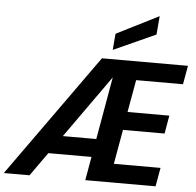

<svg xmlns="http://www.w3.org/2000/svg" viewBox="-84 -1031 1116 1094"><g transform="rotate(5 474.0 -484.0)"><path d="M-22 0 478 -700H970L951 -593H683L650 -408H889L871 -304H633L598 -107H865L846 0H444L549 -597L125 0ZM144 -135 220 -239H550L531 -135ZM535 -753 543 -846 785 -968 776 -862Z"/></g></svg>

Font: DM Sans 20pt
Style: Bold Italic
Weight: 700
Italic angle: -10°
Version: Version 4.004;gftools[0.9.30]